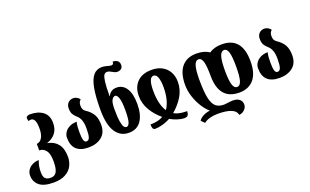

<svg xmlns="http://www.w3.org/2000/svg" viewBox="-104 -1315 3373 2090"><g transform="rotate(-20 1582.0 -270.0)"><path d="M9 78Q9 47 26 19Q43 -9 76.5 -27.5Q110 -46 156 -47Q131 8 131 87Q131 135 150 157Q169 179 214 179Q261 179 282 141.5Q303 104 303 22Q303 -68 273 -106Q243 -144 198 -144H196V-220H197Q214 -220 233.5 -233.5Q253 -247 267 -280Q281 -313 281 -369Q281 -433 266.5 -461.5Q252 -490 225 -490Q207 -490 197 -483Q190 -505 190 -520Q190 -533 203 -540.5Q216 -548 235 -548Q327 -548 384 -505Q441 -462 441 -375Q441 -300 403.5 -254.5Q366 -209 305 -190V-189Q382 -175 424.5 -121.5Q467 -68 467 29Q467 82 443.5 130Q420 178 366 208.5Q312 239 226 239Q112 239 60.5 195Q9 151 9 78Z M527 -169Q527 -202 546 -231.5Q565 -261 601 -279.5Q637 -298 686 -298Q679 -270 677 -244.5Q675 -219 675 -181Q675 -121 683.5 -90.5Q692 -60 714 -60Q740 -60 751 -90Q762 -120 762 -196Q762 -250 749 -288Q736 -326 706 -351Q678 -376 666 -399.5Q654 -423 654 -465Q654 -503 677.5 -527.5Q701 -552 740 -552Q760 -552 782 -539Q804 -526 810 -510Q799 -503 791.5 -487.5Q784 -472 784 -449Q784 -423 792 -406Q800 -389 817 -378Q874 -341 900 -295Q926 -249 926 -176Q926 -84 866.5 -37Q807 10 715 10Q527 10 527 -169Z M973 -332Q973 -484 990.5 -579Q1008 -674 1046 -719Q1084 -764 1147 -764Q1167 -764 1199 -756Q1232 -745 1251 -745Q1263 -745 1270.5 -752Q1278 -759 1278 -779Q1353 -776 1353 -715Q1353 -685 1334.5 -671Q1316 -657 1292 -657Q1276 -657 1262.5 -662Q1249 -667 1232 -677Q1205 -695 1181 -695Q1159 -695 1146 -677Q1133 -659 1125.5 -603Q1118 -547 1118 -436H1121Q1133 -464 1157.5 -481.5Q1182 -499 1220 -499Q1291 -499 1332 -436.5Q1373 -374 1373 -254Q1373 -132 1325 -61Q1277 10 1181 10Q1083 10 1028 -74.5Q973 -159 973 -332ZM1227 -241Q1227 -335 1212 -377.5Q1197 -420 1175 -420Q1153 -420 1136 -391Q1119 -362 1119 -287Q1119 -189 1128 -139Q1137 -89 1149.5 -74Q1162 -59 1179 -59Q1201 -59 1214 -96.5Q1227 -134 1227 -241Z M1431 5Q1522 5 1579 -29Q1509 -86 1463 -163Q1417 -240 1417 -330Q1417 -429 1475.5 -489.5Q1534 -550 1645 -550Q1714 -550 1765 -522Q1816 -494 1843 -444Q1870 -394 1870 -330Q1870 -241 1824 -164.5Q1778 -88 1705 -27Q1756 5 1856 5Q1856 32 1845.5 49.5Q1835 67 1800 67Q1770 67 1725 53Q1680 39 1642 17Q1602 39 1553 53Q1504 67 1467 67Q1444 67 1437.5 49.5Q1431 32 1431 5ZM1704 -330Q1704 -397 1689.5 -440Q1675 -483 1643 -483Q1584 -483 1584 -330Q1584 -170 1642 -84Q1704 -174 1704 -330Z M2303 165Q2249 146 2158 146Q2109 146 2066.5 157.5Q2024 169 1996 192L1958 154Q1972 129 2007.5 109.5Q2043 90 2090 84Q2048 49 2011.5 -9.5Q1975 -68 1953.5 -136.5Q1932 -205 1932 -270Q1932 -409 1992.5 -479.5Q2053 -550 2162 -550Q2255 -550 2311 -509Q2367 -550 2457 -550Q2690 -550 2690 -270Q2690 -131 2629.5 -60.5Q2569 10 2461 10Q2227 10 2227 -270Q2227 -382 2212.5 -432.5Q2198 -483 2164 -483Q2129 -483 2113 -432Q2097 -381 2097 -270Q2097 -133 2113 -58.5Q2129 16 2163.5 46Q2198 76 2259 76Q2268 76 2286 73Q2335 66 2363 66Q2410 66 2437.5 88Q2465 110 2465 150Q2465 182 2438 208.5Q2411 235 2374 237Q2367 188 2303 165ZM2523 -270Q2523 -382 2508.5 -432.5Q2494 -483 2460 -483Q2425 -483 2409 -432Q2393 -381 2393 -270Q2393 -159 2408 -107.5Q2423 -56 2458 -56Q2493 -56 2508 -107Q2523 -158 2523 -270Z M2740 -169Q2740 -202 2759 -231.5Q2778 -261 2814 -279.5Q2850 -298 2899 -298Q2892 -270 2890 -244.5Q2888 -219 2888 -181Q2888 -121 2896.5 -90.5Q2905 -60 2927 -60Q2953 -60 2964 -90Q2975 -120 2975 -196Q2975 -250 2962 -288Q2949 -326 2919 -351Q2891 -376 2879 -399.5Q2867 -423 2867 -465Q2867 -503 2890.5 -527.5Q2914 -552 2953 -552Q2973 -552 2995 -539Q3017 -526 3023 -510Q3012 -503 3004.5 -487.5Q2997 -472 2997 -449Q2997 -423 3005 -406Q3013 -389 3030 -378Q3087 -341 3113 -295Q3139 -249 3139 -176Q3139 -84 3079.5 -37Q3020 10 2928 10Q2740 10 2740 -169Z"/></g></svg>

Font: Noto Serif Georgian Black Cond
Style: Regular
Weight: 900
Width: 3
Designer: Monotype Design team
Foundry: Monotype Imaging Inc.
Version: Version 1.000